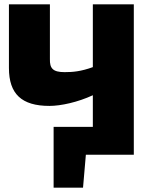

<svg xmlns="http://www.w3.org/2000/svg" viewBox="-20 -710 694 881"><path d="M406 -690V-402C351 -382 314 -379 276 -379C222 -379 208 -397 209 -439V-690H21V-398C21 -279 79 -224 207 -224C259 -224 337 -241 406 -273V-128H226V151H361L374 0H594V-690Z"/></svg>

Font: Exo 2 Extra Bold
Style: Regular
Weight: 800
Designer: Natanael Gama
Version: Version 1.001;PS 001.001;hotconv 1.0.88;makeotf.lib2.5.64775